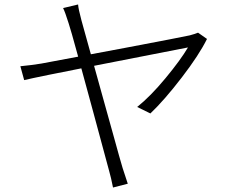

<svg xmlns="http://www.w3.org/2000/svg" viewBox="-20 -803 1040 858"><path d="M344 -712Q391 -545 437 -377Q467 -271 490.5 -185Q514 -99 528 -52Q540 -17 551 18L485 35Q476 -11 468 -38Q460 -70 397 -301Q362 -430 328.5 -552.5Q295 -675 287 -698Q271 -749 262 -767L329 -783Q330 -764 344 -712ZM652 -296 593 -325Q652 -372 719.5 -453.5Q787 -535 820 -591Q696 -567 418.5 -512.5Q141 -458 88 -445L71 -507Q123 -512 165 -519Q285 -541 538.5 -589Q792 -637 828 -645Q854 -652 865 -657L905 -629Q870 -558 792.5 -457Q715 -356 652 -296Z"/></svg>

Font: 寒蝉端黑体 Light
Style: Regular
Weight: 300
Designer: ChillDuanSans {Warren2060}; 
Source Han Sans {Ryoko NISHIZUKA 西塚涼子 (kana, bopomofo & ideographs); Paul D. Hunt (Latin, G
Foundry: ChillType&Adobe
Version: Version 1.300;Glyphs 3.3 (3306)